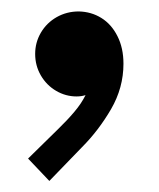

<svg xmlns="http://www.w3.org/2000/svg" viewBox="-20 -165 284 344"><path d="M30.3 119.1 84 66.4Q100.6 50.3 113 35.6Q125.5 21 133.3 5.4Q126 7.8 117.2 7.8Q97.7 7.8 80.6 -2.2Q63.5 -12.2 53.2 -29.8Q43 -47.4 43 -68.4Q43 -88.9 53.2 -106.4Q63.5 -124 81.5 -134.3Q99.6 -144.5 121.1 -144.5Q143.6 -144 161.6 -132.8Q179.7 -121.6 190.4 -100.3Q201.2 -79.1 201.2 -50.8Q201.2 -7.8 179 30.5Q156.7 68.8 127 98.6L68.4 159.2Z"/></svg>

Font: Reddit Sans Vanilla SemiBold
Style: Regular
Weight: 600
Designer: Stephen Hutchings
Foundry: Reddit
Version: Version 1.013